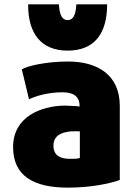

<svg xmlns="http://www.w3.org/2000/svg" viewBox="-20 -845 619 880"><path d="M529 -360V-20C481 -3 395 15 291 15C135 15 40 -38 40 -171C40 -309 166 -359 275 -361C280 -361 291 -360 302 -360C318 -360 336 -358 345 -357C345 -402 319 -422 266 -422C199 -422 145 -405 113 -390L80 -527C106 -543 190 -563 293 -563C425 -563 529 -503 529 -360ZM346 -121V-243C334 -243 321 -244 307 -243C261 -239 225 -224 225 -177C225 -134 254 -117 300 -117C325 -117 333 -117 346 -121ZM290 -613C168 -613 108 -692 109 -825H250C253 -775 265 -753 290 -753C315 -753 327 -775 330 -825H471C471 -691 413 -613 290 -613Z"/></svg>

Font: Repo Black
Style: Regular
Weight: 900
Designer: Stefan Peev
Foundry: Context Ltd
Version: Version 1.502